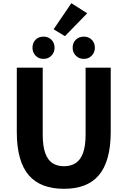

<svg xmlns="http://www.w3.org/2000/svg" viewBox="-20 -1166 795 1200"><path d="M380 14Q308 14 253 -6.5Q198 -27 160.5 -70Q123 -113 104 -181Q85 -249 85 -341V-743H247V-325Q247 -252 263 -208.5Q279 -165 308.5 -146Q338 -127 380 -127Q422 -127 452 -146Q482 -165 498.5 -208.5Q515 -252 515 -325V-743H672V-341Q672 -249 653 -181Q634 -113 597 -70Q560 -27 505.5 -6.5Q451 14 380 14ZM252 -798Q221 -798 202 -818.5Q183 -839 183 -867Q183 -898 202 -917.5Q221 -937 252 -937Q282 -937 301.5 -917.5Q321 -898 321 -867Q321 -839 301.5 -818.5Q282 -798 252 -798ZM386 -940 315 -983 426 -1146 525 -1083ZM504 -798Q473 -798 453.5 -818.5Q434 -839 434 -867Q434 -898 453.5 -917.5Q473 -937 504 -937Q534 -937 553.5 -917.5Q573 -898 573 -867Q573 -839 553.5 -818.5Q534 -798 504 -798Z"/></svg>

Font: Noto Sans SC ExtraBold
Style: Regular
Weight: 800
Designer: Ryoko NISHIZUKA 西塚涼子 (kana, bopomofo & ideographs); Paul D. Hunt (Latin, Greek & Cyrillic); Sandoll Communications 산돌커뮤니
Foundry: Adobe
Version: Version 2.004-H2;hotconv 1.0.118;makeotfexe 2.5.65603